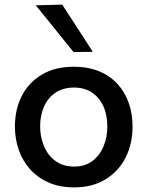

<svg xmlns="http://www.w3.org/2000/svg" viewBox="-20 -798 638 830"><path d="M301 12Q237 12 189 -9.5Q141 -31 108.8 -67.8Q76.5 -104.5 60.5 -151.8Q44.5 -199 44.5 -251Q44.5 -325.5 74.5 -383.8Q104.5 -442 161.5 -475.8Q218.5 -509.5 299 -509.5Q360.5 -509.5 408 -490Q455.5 -470.5 487.8 -435.2Q520 -400 536.5 -353Q553 -306 553 -251Q553 -176.5 523 -117Q493 -57.5 436.2 -22.8Q379.5 12 301 12ZM300.5 -78Q348.5 -78 380.5 -102.8Q412.5 -127.5 428.2 -167Q444 -206.5 444 -251Q444 -302.5 426.2 -340.2Q408.5 -378 376.2 -398.8Q344 -419.5 300 -419.5Q252.5 -419.5 219.8 -397.2Q187 -375 170.2 -336.8Q153.5 -298.5 153.5 -251Q153.5 -206.5 169.8 -167Q186 -127.5 218.8 -102.8Q251.5 -78 300.5 -78ZM298 -573Q271.5 -606 244.2 -639.5Q217 -673 189.8 -707Q162.5 -741 134.5 -775L249 -778Q282 -727 315 -676.5Q348 -626 381 -574Z"/></svg>

Font: Commissioner Thin Medium
Style: Regular
Weight: 500
Version: Version 1.000